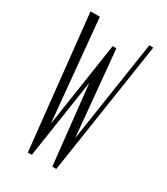

<svg xmlns="http://www.w3.org/2000/svg" viewBox="-134 -562 542 625"><g transform="rotate(30 137.0 -250.0)"><path d="M256 -500 180 0H165L133 -297L88 0H73L20 -500H55L91 -119L139 -438H153L183 -118L241 -500Z"/></g></svg>

Font: Dorsa
Style: Regular
Weight: 400
Version: Version 1.002